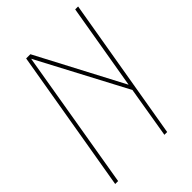

<svg xmlns="http://www.w3.org/2000/svg" viewBox="-215 -832 930 930"><g transform="rotate(-45 250.0 -367.5)"><path d="M14 0 139 -735H168L400 -294L475 -735H495L370 0H351L395 -263L155 -717L34 0Z"/></g></svg>

Font: iosevka_custom_sans_ss08 Thin
Style: Italic
Weight: 100
Italic angle: -10°
Designer: Belleve Invis
Foundry: Belleve Invis
Version: Version 10.3.0; ttfautohint (v1.8.3)